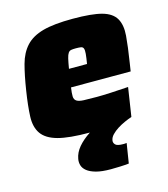

<svg xmlns="http://www.w3.org/2000/svg" viewBox="-107 -603 773 883"><g transform="rotate(-15 279.0 -161.0)"><path d="M516 -215H232Q228 -188 228.5 -173Q229 -158 239.5 -151Q250 -144 273 -143Q296 -142 336 -142Q361 -142 402.5 -144Q444 -146 486 -149L465 -12Q450 -7 431 1.5Q412 10 395.5 20.5Q379 31 367 43.5Q355 56 353 70Q351 81 359.5 90Q368 99 396 99Q398 99 402 99Q406 99 413 98L398 192Q381 194 356 195Q331 196 312 196Q269 196 242 188.5Q215 181 200 169Q185 157 180.5 142Q176 127 179 111Q184 82 205.5 56.5Q227 31 262 8Q163 8 110.5 -6.5Q58 -21 36 -52.5Q14 -84 16 -134Q18 -184 29 -254Q40 -325 53.5 -375Q67 -425 96.5 -457Q126 -489 178.5 -503.5Q231 -518 321 -518Q412 -518 459 -505Q506 -492 524 -461Q542 -430 538 -379.5Q534 -329 522 -254ZM300 -383Q286 -383 277.5 -381.5Q269 -380 263.5 -372Q258 -364 254 -347Q250 -330 245 -300H331Q336 -330 337.5 -347Q339 -364 336 -372Q333 -380 324 -381.5Q315 -383 300 -383Z"/></g></svg>

Font: Azeri Sans Black
Style: Italic
Weight: 900
Designer: Hector Gatti & Omnibus-Type (original fonts) / Cristiano Sobral (main changes and remastering)
Foundry: Omnibus-Type
Version: Version 0.07;August 21, 2020;FontCreator 13.0.0.2681 64-bit;